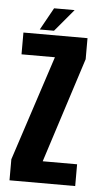

<svg xmlns="http://www.w3.org/2000/svg" viewBox="-52 -739 406 773"><g transform="rotate(5 151.0 -353.0)"><path d="M16.5 0V-85L155.5 -509.5H20.5V-597.5H279.5V-512.5L143 -88H282V0ZM85 -615.5 135 -705.5H218L142.5 -615.5Z"/></g></svg>

Font: Anybody Condensed SemiBold
Style: Regular
Weight: 600
Width: 3
Designer: Tyler Finck
Foundry: Etcetera Type Company
Version: Version 1.010; ttfautohint (v1.8.3) -l 8 -r 50 -G 200 -x 14 